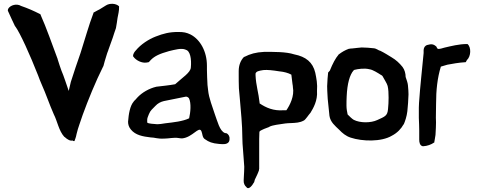

<svg xmlns="http://www.w3.org/2000/svg" viewBox="-20 -734 2501 1003"><path d="M21 -678C34 -648 47 -622 59 -596H60C86 -560 136 -449 179 -340C185 -324 190 -310 196 -297C222 -239 237 -191 261 -137C280 -100 287 -51 316 -19H317C334 -3 348 3 360 0C360 0 361 3 365 3H369C373 -10 376 -13 380 -34C389 -72 399 -93 412 -134C440 -211 479 -307 519 -387L520 -388L527 -414C534 -434 537 -451 546 -472V-473C553 -494 561 -515 569 -537C573 -549 580 -572 586 -588V-589C589 -606 592 -623 594 -640C597 -656 603 -679 602 -699V-701C586 -717 553 -718 534 -706L500 -685C493 -682 483 -676 472 -670H470L469 -668C443 -600 424 -529 401 -458C384 -408 366 -358 350 -306C348 -297 344 -279 339 -259C329 -287 313 -338 301 -365C295 -383 288 -401 281 -425V-426C253 -500 223 -588 191 -659L190 -661H188C157 -677 125 -691 90 -703C67 -717 35 -707 24 -690C22 -687 21 -684 21 -680Z M649 -98C649 -84 653 -70 664 -57C688 -28 725 -21 768 -16H769C788 -16 802 -8 838 -10C862 -10 889 -17 912 -13C919 -12 925 -11 931 -11C986 -16 1019 -77 1032 -49C1038 -37 1036 -14 1052 -6C1070 7 1088 15 1125 18C1128 18 1135 19 1141 19C1158 20 1178 16 1179 -5C1181 -20 1175 -32 1163 -38L1155 -39C1127 -50 1116 -101 1102 -138C1091 -174 1071 -220 1067 -264L1064 -290C1062 -311 1062 -348 1061 -369V-391C1061 -465 1026 -528 975 -554C954 -564 940 -567 911 -567C865 -567 834 -559 793 -543C757 -529 716 -503 689 -470C684 -465 675 -453 675 -442V-440L676 -439C691 -417 722 -404 744 -407L756 -409L758 -410C762 -414 765 -418 768 -421C788 -441 813 -453 863 -467C893 -474 926 -484 949 -475L950 -474C974 -469 981 -425 977 -382C976 -355 933 -329 895 -294C863 -288 829 -285 797 -281C759 -272 722 -251 697 -224C691 -216 685 -211 679 -205V-204C659 -182 652 -138 649 -98ZM749 -94V-109C749 -116 753 -126 758 -138C766 -158 776 -164 792 -181C804 -194 819 -202 836 -206C875 -214 914 -222 950 -229C955 -230 962 -227 967 -221C980 -195 975 -146 968 -116C935 -100 887 -95 844 -90C826 -87 812 -85 802 -85C784 -87 755 -87 749 -94Z M1227 -340C1227 -323 1227 -298 1228 -273C1229 -256 1232 -233 1233 -217C1238 -154 1246 -84 1246 -15L1247 16L1253 96C1254 109 1255 123 1256 137C1256 153 1255 170 1254 187C1254 194 1253 201 1253 208C1252 223 1258 236 1267 243C1279 262 1301 230 1305 221C1308 221 1310 208 1311 205C1319 189 1329 168 1333 155V154C1333 151 1333 150 1334 148V146C1335 96 1333 43 1334 -8C1334 -20 1335 -31 1335 -43C1335 -44 1336 -46 1337 -49C1350 -57 1367 -64 1387 -71V-72C1406 -81 1437 -84 1470 -89C1480 -90 1489 -91 1499 -91C1524 -92 1547 -93 1566 -104H1567C1578 -111 1591 -133 1602 -145C1603 -146 1601 -143 1602 -145C1616 -168 1640 -208 1636 -259C1639 -295 1633 -325 1627 -354C1614 -409 1578 -438 1517 -450C1474 -464 1410 -463 1360 -463C1316 -461 1286 -452 1257 -437H1255C1237 -419 1227 -393 1227 -363ZM1315 -340V-350C1319 -361 1330 -364 1356 -368C1376 -370 1404 -367 1441 -361H1442C1463 -359 1486 -353 1502 -344L1508 -295C1509 -290 1510 -284 1510 -280V-279C1519 -232 1494 -184 1476 -158H1461C1409 -154 1370 -171 1336 -194V-198C1331 -248 1317 -289 1315 -340Z M1689 -284C1689 -268 1690 -252 1691 -234L1692 -217L1699 -149C1700 -142 1700 -137 1701 -129C1706 -96 1730 -77 1752 -56C1768 -39 1787 -23 1812 -15C1872 5 1972 8 2027 -25C2056 -40 2076 -62 2088 -84H2089C2096 -100 2105 -126 2108 -153C2111 -181 2113 -211 2114 -241C2114 -253 2113 -269 2111 -289C2110 -301 2104 -317 2099 -332C2099 -350 2094 -369 2083 -384C2067 -404 2049 -421 2025 -435C2012 -443 1985 -460 1966 -469H1965C1956 -471 1947 -481 1931 -482C1913 -484 1889 -486 1870 -486H1869C1852 -484 1844 -484 1821 -481C1815 -481 1808 -480 1803 -479H1802C1783 -472 1767 -463 1750 -450H1749V-449C1732 -429 1718 -402 1703 -365L1694 -355V-354C1692 -336 1690 -312 1689 -284ZM1790 -182C1790 -198 1790 -214 1791 -230C1794 -298 1807 -343 1827 -366C1828 -367 1830 -368 1831 -369C1851 -374 1884 -379 1911 -372C1927 -370 1954 -353 1971 -342H1972C1975 -340 1976 -339 1978 -337C1986 -321 2002 -298 2005 -285C2009 -268 2010 -247 2010 -224C2010 -203 2009 -183 2007 -164C2004 -128 1990 -125 1951 -107C1917 -91 1861 -91 1828 -108C1819 -113 1805 -127 1796 -136C1793 -150 1790 -166 1790 -182Z M2168 -118C2169 -93 2170 -71 2170 -52V-5C2170 10 2173 27 2189 30H2190C2212 29 2233 21 2247 11L2249 10V7C2250 -2 2254 -18 2255 -29C2255 -36 2257 -57 2257 -67C2258 -87 2258 -104 2257 -119C2258 -144 2257 -163 2258 -190C2258 -264 2265 -327 2283 -386C2284 -386 2317 -396 2317 -396C2344 -401 2376 -407 2410 -409H2413L2419 -420C2441 -440 2442 -487 2423 -503L2422 -504H2420C2377 -504 2336 -493 2301 -485C2274 -477 2265 -474 2261 -488V-489C2247 -503 2235 -506 2212 -499H2211C2201 -495 2194 -487 2193 -473V-457C2185 -371 2175 -286 2169 -197L2168 -172Z"/></svg>

Font: Vapor
Style: Sbd
Weight: 600
Foundry: Cannot Into Space Fonts
Version: Version 0.179